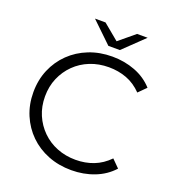

<svg xmlns="http://www.w3.org/2000/svg" viewBox="-156 -1003 1030 1131"><g transform="rotate(20 359.5 -437.5)"><path d="M418 6Q339 6 272 -20.5Q205 -47 156 -95Q107 -143 79.5 -208Q52 -273 52 -350Q52 -427 79.5 -492Q107 -557 156.5 -605Q206 -653 273 -679.5Q340 -706 419 -706Q495 -706 562 -680.5Q629 -655 675 -604L628 -557Q585 -601 533 -620.5Q481 -640 421 -640Q358 -640 304 -618.5Q250 -597 210 -557.5Q170 -518 147.5 -465.5Q125 -413 125 -350Q125 -287 147.5 -234.5Q170 -182 210 -142.5Q250 -103 304 -81.5Q358 -60 421 -60Q481 -60 533 -80Q585 -100 628 -144L675 -97Q629 -46 562 -20Q495 6 418 6ZM374 -757 245 -881H311L410 -799L509 -881H575L446 -757Z"/></g></svg>

Font: Modern
Style: Small
Weight: 400
Designer: Julieta Ulanovsky
Foundry: Julieta Ulanovsky
Version: Version 8.000